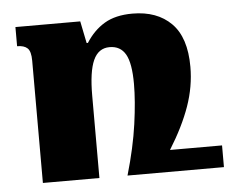

<svg xmlns="http://www.w3.org/2000/svg" viewBox="-42 -550 722 599"><g transform="rotate(-5 318.5 -251.0)"><path d="M393 -502Q470 -502 514.5 -457.5Q559 -413 559 -321Q559 -259 537.5 -198Q516 -137 473 -68H636V0H334Q359 -86 369 -158Q379 -230 379 -283Q379 -348 363 -376Q347 -404 313 -404Q278 -404 262 -368.5Q246 -333 246 -258V0H69V-383Q69 -412 58.5 -422Q48 -432 26 -432V-492H229L243 -423H247Q271 -461 305.5 -481.5Q340 -502 393 -502Z"/></g></svg>

Font: Noto Serif Armenian SemiCondensed Black
Style: Regular
Weight: 900
Width: 4
Designer: Monotype Design Team
Foundry: Monotype Imaging Inc.
Version: Version 2.008; ttfautohint (v1.8.4.7-5d5b)